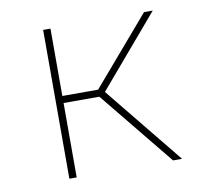

<svg xmlns="http://www.w3.org/2000/svg" viewBox="-64 -599 729 671"><g transform="rotate(-10 300.0 -264.0)"><path d="M130 0V-528H156V-289H283L488 -528H519L305 -277L530 0H498L283 -264H156V0Z"/></g></svg>

Font: Noto Sans Mono Thin
Style: Regular
Weight: 100
Designer: Monotype Design Team
Foundry: Monotype Imaging Inc.
Version: Version 2.014